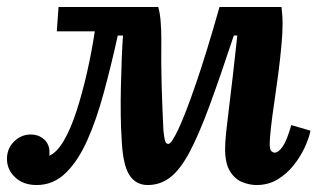

<svg xmlns="http://www.w3.org/2000/svg" viewBox="-20 -520 917 551"><path d="M85 11Q47 11 23.5 -11Q0 -33 0 -64Q0 -94 20.5 -114Q41 -134 68 -134Q91 -134 106.5 -120Q122 -106 122 -83Q122 -81 122 -78.5Q122 -76 121 -73Q143 -82 163 -116Q183 -150 199.5 -201Q216 -252 229.5 -311Q243 -370 252 -430H143L148 -500H434Q439 -484 441 -458.5Q443 -433 443 -407Q442 -339 444 -271.5Q446 -204 449 -145Q451 -126 453.5 -116.5Q456 -107 463 -107Q472 -107 492 -149.5Q512 -192 542 -279Q572 -366 610 -500H788Q790 -479 790.5 -470.5Q791 -462 791 -452Q791 -426 787.5 -388Q784 -350 778.5 -307.5Q773 -265 767 -225Q761 -185 757.5 -153.5Q754 -122 754 -107Q754 -91 758.5 -86.5Q763 -82 768 -82Q779 -82 791 -99Q803 -116 816 -161L871 -145Q867 -124 854.5 -97Q842 -70 822.5 -45.5Q803 -21 776.5 -5Q750 11 716 11Q696 11 675 2.5Q654 -6 640 -28.5Q626 -51 626 -93Q626 -112 629 -140.5Q632 -169 637 -209Q642 -249 648 -301Q654 -353 661 -418H651Q611 -297 580.5 -214.5Q550 -132 523.5 -82.5Q497 -33 468.5 -11Q440 11 404 11Q369 11 350.5 -19Q332 -49 329 -123Q327 -151 326.5 -190.5Q326 -230 327 -273Q328 -316 329.5 -354.5Q331 -393 333 -418H318Q299 -332 278 -254.5Q257 -177 230.5 -117.5Q204 -58 168.5 -23.5Q133 11 85 11Z"/></svg>

Font: Lora
Style: Italic
Weight: 400
Italic angle: -3°
Designer: Olga Karpushina, Alexei Vanyashin (Cyrillic)
Foundry: Cyreal
Version: Version 3.008